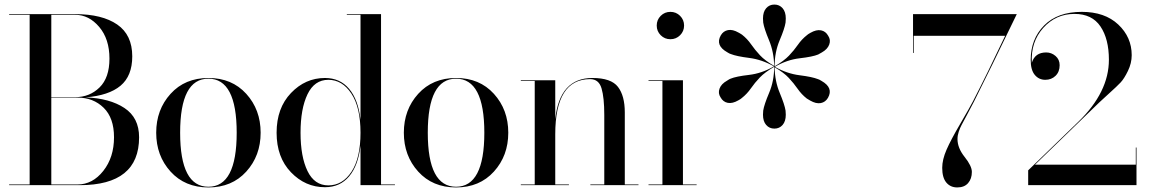

<svg xmlns="http://www.w3.org/2000/svg" viewBox="-20 -812 5039 842"><path d="M330 0H20V-3H110V-747H20V-750H310Q428 -750 494 -704.5Q560 -659 560 -565Q560 -479 508.5 -436Q457 -393 355 -385Q461 -381 525.5 -338.5Q590 -296 590 -210Q590 0 330 0ZM310 -747H205V-386H310Q373 -386 416.5 -428.5Q460 -471 460 -555Q460 -641 415 -694Q370 -747 310 -747ZM480 -210Q480 -295 434.5 -339.5Q389 -384 320 -384H205V-3H320Q386 -3 433 -62.5Q480 -122 480 -210Z M728 -59.5Q665 -129 665 -230Q665 -331 728 -400.5Q791 -470 894 -470Q997 -470 1060 -400.5Q1123 -331 1123 -230Q1123 -129 1060 -59.5Q997 10 894 10Q791 10 728 -59.5ZM894 -467Q770 -467 770 -230Q770 7 894 7Q1018 7 1018 -230Q1018 -467 894 -467Z M1712 -3V0H1561V-173Q1551 -86 1511 -38.5Q1471 9 1405 9Q1319 9 1256 -56.5Q1193 -122 1193 -230Q1193 -338 1256 -404Q1319 -470 1405 -470Q1471 -470 1511 -422.5Q1551 -375 1561 -287V-747H1501V-750H1651V-3ZM1420 1Q1482 1 1521.5 -59Q1561 -119 1561 -230Q1561 -341 1521 -401.5Q1481 -462 1420 -462Q1359 -462 1328.5 -398.5Q1298 -335 1298 -230Q1298 -125 1328.5 -62Q1359 1 1420 1Z M1814 -59.5Q1751 -129 1751 -230Q1751 -331 1814 -400.5Q1877 -470 1980 -470Q2083 -470 2146 -400.5Q2209 -331 2209 -230Q2209 -129 2146 -59.5Q2083 10 1980 10Q1877 10 1814 -59.5ZM1980 -467Q1856 -467 1856 -230Q1856 7 1980 7Q2104 7 2104 -230Q2104 -467 1980 -467Z M2264 -3H2325V-457H2264V-460H2415V-289Q2434 -470 2578 -470Q2660 -470 2690 -431Q2720 -392 2720 -319V-3H2780V0H2569V-3H2630V-308Q2630 -384 2618 -424.5Q2606 -465 2568 -465Q2415 -465 2415 -223V-3H2475V0H2264Z M2877.5 -657.5Q2860 -675 2860 -700Q2860 -725 2877.5 -742.5Q2895 -760 2920 -760Q2945 -760 2962.5 -742.5Q2980 -725 2980 -700Q2980 -675 2962.5 -657.5Q2945 -640 2920 -640Q2895 -640 2877.5 -657.5ZM2824 -3H2885V-457H2824V-460H2975V-3H3035V0H2824Z M3327 -327Q3331 -353 3353 -405Q3375 -457 3375 -519Q3334 -495 3312 -472Q3290 -449 3273 -424.5Q3256 -400 3233 -382Q3229 -378 3218 -372Q3192 -357 3171.5 -361Q3151 -365 3140 -385Q3128 -403 3135.5 -423.5Q3143 -444 3168 -458Q3180 -466 3184 -467Q3208 -477 3264.5 -483.5Q3321 -490 3374 -521Q3321 -551 3265.5 -558Q3210 -565 3185 -575Q3180 -576 3169 -583Q3116 -613 3141 -657Q3152 -676 3172.5 -680Q3193 -684 3219 -669Q3221 -668 3223.5 -666.5Q3226 -665 3228.5 -663.5Q3231 -662 3234 -660Q3257 -642 3274 -617.5Q3291 -593 3313 -569.5Q3335 -546 3375 -523Q3374 -584 3352.5 -635.5Q3331 -687 3327 -713Q3326 -720 3326 -731Q3326 -760 3340 -776Q3354 -792 3376 -792Q3398 -792 3412 -776Q3426 -760 3426 -731Q3426 -720 3425 -713Q3421 -687 3399 -635Q3377 -583 3377 -521Q3418 -545 3440 -568Q3462 -591 3479 -615.5Q3496 -640 3519 -658Q3523 -662 3534 -668Q3560 -683 3580.5 -679Q3601 -675 3612 -655Q3624 -637 3616.5 -616.5Q3609 -596 3584 -582Q3571 -574 3568 -573Q3544 -563 3487.5 -556.5Q3431 -550 3378 -519Q3431 -489 3486.5 -482Q3542 -475 3567 -465Q3572 -464 3583 -457Q3636 -427 3611 -383Q3600 -364 3579.5 -360Q3559 -356 3533 -371L3518 -380Q3495 -398 3478 -422.5Q3461 -447 3439 -470.5Q3417 -494 3377 -517Q3378 -456 3399.5 -404.5Q3421 -353 3425 -327Q3426 -320 3426 -309Q3426 -280 3412 -264Q3398 -248 3376 -248Q3354 -248 3340 -264Q3326 -280 3326 -309Q3326 -320 3327 -327Z M4112 -76Q4112 -112 4131 -155.5Q4150 -199 4191 -269Q4232 -339 4247 -368Q4308 -486 4388 -655H3987V-580H3984V-750H4439Q4321 -505 4251 -366Q4237 -339 4220.5 -308Q4204 -277 4197 -264Q4190 -251 4184.5 -234.5Q4179 -218 4179 -202Q4179 -163 4210.5 -123.5Q4242 -84 4242 -58Q4242 -28 4225.5 -9Q4209 10 4178 10Q4148 10 4130 -11.5Q4112 -33 4112 -76Z M4964 0H4489V-65L4709 -278Q4843 -408 4843 -550Q4843 -641 4806 -696Q4769 -751 4692 -751Q4610 -751 4555 -689.5Q4500 -628 4505 -537Q4519 -582 4568 -582Q4591 -582 4609 -566.5Q4627 -551 4627 -526Q4627 -497 4609 -479.5Q4591 -462 4564 -462Q4536 -462 4518 -483.5Q4500 -505 4500 -549Q4500 -641 4559 -700.5Q4618 -760 4724 -760Q4825 -760 4884 -704.5Q4943 -649 4943 -570Q4943 -535 4926.5 -501Q4910 -467 4894.5 -450.5Q4879 -434 4843.5 -402Q4808 -370 4801 -363L4519 -90H4961V-165H4964Z"/></svg>

Font: Bodoni* 72
Style: Regular
Weight: 400
Version: Version 1.003